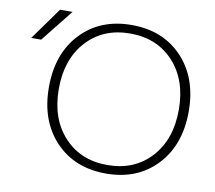

<svg xmlns="http://www.w3.org/2000/svg" viewBox="-83 -849 1071 955"><g transform="rotate(10 453.0 -371.5)"><path d="M729.5 -606Q646 -697 510 -697Q374 -697 290.5 -606Q207 -515 207 -365Q207 -215 290.5 -124Q374 -33 510 -33Q646 -33 729.5 -124Q813 -215 813 -365Q813 -515 729.5 -606ZM78 -590H28L145 -753H208ZM766 -93Q669 10 510 10Q351 10 254 -93Q157 -196 157 -365Q157 -534 254 -637Q351 -740 510 -740Q669 -740 766 -637Q863 -534 863 -365Q863 -196 766 -93Z"/></g></svg>

Font: Mplus 1p Light
Style: Regular
Weight: 300
Version: Version 1.061